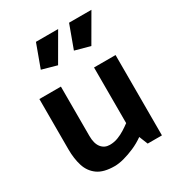

<svg xmlns="http://www.w3.org/2000/svg" viewBox="-182 -871 930 1004"><g transform="rotate(-30 283.5 -368.5)"><path d="M381 -485V-149Q365 -137 344.5 -124Q324 -111 300.5 -102Q277 -93 251 -93Q219 -93 200 -117Q181 -141 181 -187V-485H51V-181Q51 -125 65 -80.5Q79 -36 115 -10Q151 16 217 16Q243 16 274.5 7.5Q306 -1 339.5 -15.5Q373 -30 404 -52L425 0H511V-485ZM224 -589 319 -753H185L134 -614ZM425 -589 520 -753H385L334 -614Z"/></g></svg>

Font: Catamaran
Style: Bold
Weight: 700
Designer: Pria Ravichandran
Version: Version 2.000